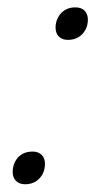

<svg xmlns="http://www.w3.org/2000/svg" viewBox="-20 -480 266 508"><path d="M66 -79Q81.5 -79 90.2 -70.2Q99 -61.5 99 -46.5Q99 -32 92.8 -19.8Q86.5 -7.5 74.8 0Q63 7.5 46.5 7.5Q31 7.5 22.2 -1.5Q13.5 -10.5 13.5 -25Q13.5 -39.5 19.8 -52Q26 -64.5 37.8 -71.8Q49.5 -79 66 -79ZM179.5 -460.5Q195 -460.5 203.8 -451.8Q212.5 -443 212.5 -428Q212.5 -413.5 206.2 -401.5Q200 -389.5 188.2 -382Q176.5 -374.5 160 -374.5Q144.5 -374.5 135.8 -383.2Q127 -392 127 -407Q127 -421.5 133.5 -433.8Q140 -446 151.5 -453.2Q163 -460.5 179.5 -460.5Z"/></svg>

Font: Newsreader ExtraLight
Style: Italic
Weight: 250
Italic angle: -17°
Designer: Hugues Gentile
Foundry: Production Type
Version: Version 1.003